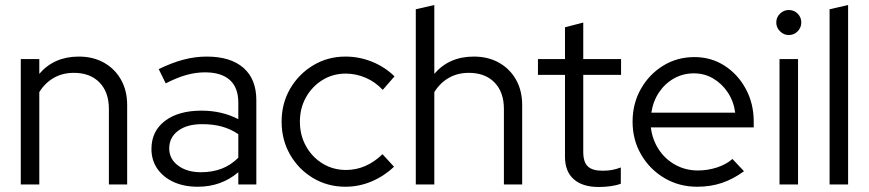

<svg xmlns="http://www.w3.org/2000/svg" viewBox="-20 -737 3471 767"><path d="M63 0V-501H137V-442Q196 -511 295 -511Q352 -511 395.5 -486.5Q439 -462 463.5 -418.5Q488 -375 488 -317V0H415V-302Q415 -369 377.5 -407.5Q340 -446 275 -446Q230 -446 195 -426Q160 -406 137 -369V0Z M770 9Q715 9 673.5 -10Q632 -29 608.5 -63Q585 -97 585 -142Q585 -213 639 -254Q693 -295 785 -295Q866 -295 932 -261V-327Q932 -387 898 -417.5Q864 -448 799 -448Q762 -448 724.5 -437.5Q687 -427 642 -404L614 -461Q668 -487 714 -499Q760 -511 806 -511Q901 -511 952.5 -466Q1004 -421 1004 -337V0H932V-49Q898 -20 857.5 -5.5Q817 9 770 9ZM656 -144Q656 -102 691.5 -75.5Q727 -49 783 -49Q828 -49 865 -63Q902 -77 932 -107V-201Q901 -222 866 -231.5Q831 -241 787 -241Q727 -241 691.5 -214.5Q656 -188 656 -144Z M1360 9Q1289 9 1231 -25.5Q1173 -60 1139 -119Q1105 -178 1105 -251Q1105 -324 1139 -382.5Q1173 -441 1231 -476Q1289 -511 1360 -511Q1415 -511 1466 -490.5Q1517 -470 1556 -432L1509 -378Q1479 -410 1440.5 -426.5Q1402 -443 1361 -443Q1310 -443 1268.5 -417.5Q1227 -392 1202.5 -348.5Q1178 -305 1178 -251Q1178 -197 1202.5 -153Q1227 -109 1269 -83.5Q1311 -58 1362 -58Q1403 -58 1439.5 -74Q1476 -90 1508 -121L1554 -71Q1514 -33 1464 -12Q1414 9 1360 9Z M1641 0V-700L1715 -717V-442Q1774 -511 1873 -511Q1930 -511 1973.5 -486.5Q2017 -462 2041.5 -418.5Q2066 -375 2066 -317V0H1993V-302Q1993 -369 1955.5 -407.5Q1918 -446 1853 -446Q1808 -446 1773 -426Q1738 -406 1715 -369V0Z M2372 10Q2307 10 2272 -21Q2237 -52 2237 -111V-438H2129V-501H2237V-628L2310 -647V-501H2461V-438H2310V-130Q2310 -90 2328 -72.5Q2346 -55 2387 -55Q2408 -55 2424.5 -58Q2441 -61 2460 -68V-3Q2441 4 2417.5 7Q2394 10 2372 10Z M2765 9Q2693 9 2634.5 -25.5Q2576 -60 2541.5 -119Q2507 -178 2507 -251Q2507 -323 2540 -381.5Q2573 -440 2629 -474.5Q2685 -509 2754 -509Q2821 -509 2874.5 -474.5Q2928 -440 2959.5 -381.5Q2991 -323 2991 -251V-228H2580Q2586 -179 2611.5 -140Q2637 -101 2678 -78.5Q2719 -56 2768 -56Q2807 -56 2844 -68Q2881 -80 2906 -102L2952 -53Q2910 -22 2864.5 -6.5Q2819 9 2765 9ZM2582 -287H2917Q2911 -332 2887.5 -367.5Q2864 -403 2829 -423.5Q2794 -444 2752 -444Q2709 -444 2673 -424Q2637 -404 2613 -368.5Q2589 -333 2582 -287Z M3094 0V-501H3168V0ZM3131 -597Q3111 -597 3096 -612Q3081 -627 3081 -647Q3081 -668 3096 -682.5Q3111 -697 3131 -697Q3152 -697 3166.5 -682.5Q3181 -668 3181 -647Q3181 -627 3166.5 -612Q3152 -597 3131 -597Z M3294 0V-700L3368 -717V0Z"/></svg>

Font: Red Hat Display Variable
Style: Regular
Weight: 400
Designer: Pentagram, MCKL
Foundry: Pentagram, MCKL
Version: Version 1.021